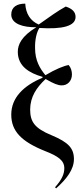

<svg xmlns="http://www.w3.org/2000/svg" viewBox="-20 -824 444 1057"><path d="M289 213C347 161 387 109 387 52C387 -9 355 -41 265 -79C169 -118 146 -155 146 -222C147 -292 181 -342 231 -389C276 -363 300 -354 319 -354C350 -353 376 -377 376 -414C376 -432 371 -451 358 -466C333 -462 287 -444 230 -410C200 -447 173 -490 173 -560C172 -606 182 -648 197 -670C324 -662 396 -680 396 -731C396 -758 378 -776 342 -788C296 -763 257 -734 193 -689C147 -709 122 -749 119 -804C74 -804 42 -786 42 -744C42 -692 108 -673 180 -674C99 -625 78 -579 78 -539C78 -459 141 -422 214 -401V-396C111 -353 42 -287 42 -193C42 -101 99 -44 229 8C301 36 334 60 334 102C334 134 321 164 283 207Z"/></svg>

Font: Noto Serif Display Condensed Medium
Style: Regular
Weight: 500
Width: 3
Designer: Monotype Design Team
Foundry: Monotype Imaging Inc.
Version: Version 2.009